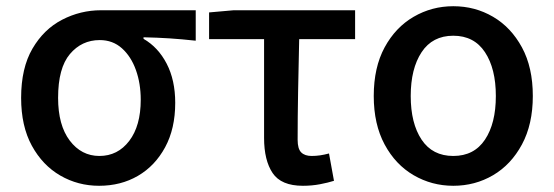

<svg xmlns="http://www.w3.org/2000/svg" viewBox="-20 -584 1783 618"><path d="M299 14Q231 14 174 -19Q117 -52 82.5 -115Q48 -178 48 -269Q48 -365 84.5 -427.5Q121 -490 180 -520.5Q239 -551 305 -551H610V-453Q564 -458 525.5 -460.5Q487 -463 442 -464V-459Q489 -432 516.5 -379Q544 -326 544 -253Q544 -170 511.5 -110Q479 -50 424 -18Q369 14 299 14ZM300 -82Q359 -82 396 -130.5Q433 -179 433 -263Q433 -315 417.5 -358.5Q402 -402 372.5 -428.5Q343 -455 301 -455Q243 -455 205 -410Q167 -365 167 -269Q167 -181 204.5 -131.5Q242 -82 300 -82Z M955 14Q885 14 857.5 -27Q830 -68 830 -140V-458H653V-544L732 -551H1123V-458H943Q941 -372 939.5 -289Q938 -206 938 -134Q938 -105 949.5 -93.5Q961 -82 983 -82Q997 -82 1010.5 -84Q1024 -86 1039 -90L1055 -2Q1036 4 1010 9Q984 14 955 14Z M1439 14Q1370 14 1311.5 -20Q1253 -54 1218 -119Q1183 -184 1183 -275Q1183 -367 1218 -431.5Q1253 -496 1311.5 -530Q1370 -564 1439 -564Q1509 -564 1567 -530Q1625 -496 1660 -431.5Q1695 -367 1695 -275Q1695 -184 1660 -119Q1625 -54 1567 -20Q1509 14 1439 14ZM1439 -82Q1506 -82 1541 -134.5Q1576 -187 1576 -275Q1576 -363 1541 -416Q1506 -469 1439 -469Q1372 -469 1337 -416Q1302 -363 1302 -275Q1302 -187 1337 -134.5Q1372 -82 1439 -82Z"/></svg>

Font: Source Han Sans SC Medium
Style: Regular
Weight: 500
Designer: Ryoko NISHIZUKA 西塚涼子 (kana, bopomofo & ideographs); Paul D. Hunt (Latin, Greek & Cyrillic); Sandoll Communications 산돌커뮤니
Foundry: Adobe
Version: Version 2.004;hotconv 1.0.118;makeotfexe 2.5.65603